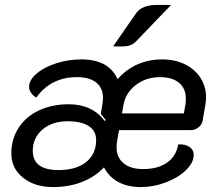

<svg xmlns="http://www.w3.org/2000/svg" viewBox="-20 -750 886 779"><path d="M26 -127Q26 -186 55.5 -231.5Q85 -277 138 -302Q191 -327 259 -327Q354 -327 405 -259L409 -263Q398 -277 389 -288L396 -330Q398 -346 398 -352Q398 -393 370.5 -415Q343 -437 292 -437Q187 -437 127 -354Q114 -362 106 -373.5Q98 -385 98 -397Q98 -425 128 -451Q158 -477 207.5 -493Q257 -509 310 -509Q421 -509 457 -429Q529 -509 638 -509Q690 -509 730.5 -489Q771 -469 793.5 -434Q816 -399 816 -355Q816 -339 813 -324L802 -260Q799 -244 785 -233Q771 -222 754 -222H463L455 -177Q453 -168 453 -152Q453 -111 481.5 -87.5Q510 -64 561 -64Q620 -64 657.5 -90Q695 -116 703 -164Q731 -166 748.5 -154Q766 -142 766 -122Q766 -90 734.5 -59.5Q703 -29 653 -10Q603 9 551 9Q498 9 460 -11.5Q422 -32 402 -71Q365 -32 312 -11.5Q259 9 195 9Q121 9 73.5 -29Q26 -67 26 -127ZM726 -290 732 -324Q734 -333 734 -350Q734 -391 706.5 -414Q679 -437 629 -437Q573 -437 531.5 -405.5Q490 -374 481 -324L475 -290ZM370 -182Q370 -219 340 -238.5Q310 -258 254 -258Q192 -258 152.5 -224.5Q113 -191 113 -138Q113 -60 218 -60Q289 -60 329.5 -92.5Q370 -125 370 -182ZM532 -696Q556 -730 615 -730H674L532 -582Q518 -568 500.5 -564Q483 -560 439 -562Z"/></svg>

Font: K2D
Style: Italic
Weight: 400
Italic angle: -10°
Designer: Katatrad Aksorn Co.,Ltd.
Foundry: Cadson Demak Co.,Ltd.
Version: Version 1.000; ttfautohint (v1.6)